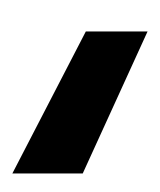

<svg xmlns="http://www.w3.org/2000/svg" viewBox="6 -858 259 311"><g transform="rotate(-90 135.5 -702.5)"><path d="M10 -812V-698L240 -593V-693Z"/></g></svg>

Font: Poppins SemiBold
Style: Regular
Weight: 600
Designer: Ninad Kale (Devanagari), Jonny Pinhorn (Latin)
Foundry: Indian Type Foundry
Version: 4.004